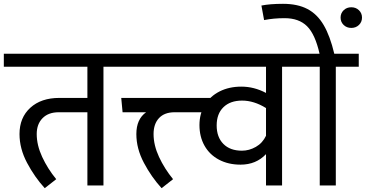

<svg xmlns="http://www.w3.org/2000/svg" viewBox="-40 -970 1913 1004"><path d="M621 -621H501V0H417V-383H267Q213 -383 182.5 -352Q152 -321 152 -269Q152 -211 180.5 -149.5Q209 -88 254 -33L194 14Q141 -44 101.5 -118.5Q62 -193 62 -269Q62 -355 118.5 -406.5Q175 -458 270 -458H417V-621H-20V-689H621Z M960 -621H581V-689H960ZM1060 -458V-383H873Q820 -383 791.5 -352.5Q763 -322 763 -269Q763 -211 791.5 -149.5Q820 -88 865 -33L805 14Q752 -44 712.5 -118.5Q673 -193 673 -269Q673 -347 724 -383H601L594 -458Z M1555 -621H1435V0H1351V-164Q1299 -109 1218 -109Q1154 -109 1105 -135Q1056 -161 1029.5 -208Q1003 -255 1003 -316Q1003 -376 1031 -421.5Q1059 -467 1108.5 -492Q1158 -517 1222 -517Q1289 -517 1351 -484V-621H921V-689H1555ZM1351 -260V-405Q1288 -444 1226 -444Q1164 -444 1128.5 -409.5Q1093 -375 1093 -314Q1093 -253 1128 -217.5Q1163 -182 1225 -182Q1263 -182 1298 -202Q1333 -222 1351 -260Z M1836 -621H1716V0H1632V-621H1515V-689H1631Q1608 -791 1565.5 -833Q1523 -875 1448 -875Q1391 -875 1341 -865L1327 -941Q1372 -950 1440 -950Q1516 -950 1567.5 -923Q1619 -896 1652.5 -839Q1686 -782 1708 -689H1836ZM1741 -878Q1741 -901 1757 -916.5Q1773 -932 1797 -932Q1821 -932 1837 -916.5Q1853 -901 1853 -878Q1853 -855 1837 -839.5Q1821 -824 1797 -824Q1773 -824 1757 -839.5Q1741 -855 1741 -878Z"/></svg>

Font: FiraGOUPP
Style: Medium
Weight: 400
Designer: bBox Type
Foundry: bBox Type GmbH
Version: Version 1.001